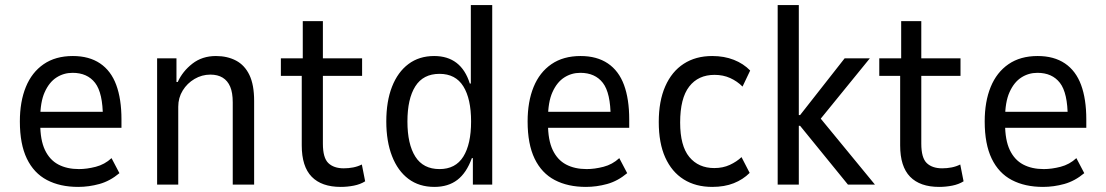

<svg xmlns="http://www.w3.org/2000/svg" viewBox="-20 -725 4344 754"><path d="M287 9Q216 9 164.5 -18Q113 -45 85.5 -102Q58 -159 58 -248Q58 -326 81.5 -383.5Q105 -441 151.5 -473Q198 -505 266 -505Q330 -505 373 -476Q416 -447 436.5 -391.5Q457 -336 457 -256V-223H121V-286H401L384 -264Q384 -360 353.5 -399.5Q323 -439 265 -439Q230 -439 201.5 -420.5Q173 -402 155.5 -363Q138 -324 138 -260V-239Q138 -175 156.5 -136Q175 -97 209 -79Q243 -61 290 -61Q321 -61 356 -70Q391 -79 418 -104L449 -45Q412 -14 370.5 -2.5Q329 9 287 9Z M597 0V-496H673V-403H678Q697 -445 735.5 -475Q774 -505 828 -505Q873 -505 907 -487Q941 -469 959.5 -430.5Q978 -392 978 -329V0H894V-323Q894 -361 884 -384.5Q874 -408 854.5 -420Q835 -432 806 -432Q773 -432 744 -415Q715 -398 697.5 -369.5Q680 -341 680 -306V0Z M1318 9Q1243 9 1204 -31Q1165 -71 1165 -154V-427H1083V-496H1169V-642H1248V-496H1402V-427H1248V-161Q1248 -105 1269.5 -84.5Q1291 -64 1330 -64Q1349 -64 1367 -67.5Q1385 -71 1401 -79L1414 -13Q1395 -1 1369.5 4Q1344 9 1318 9Z M1686 9Q1626 9 1584 -22.5Q1542 -54 1519.5 -112Q1497 -170 1497 -248Q1497 -327 1519.5 -384.5Q1542 -442 1584 -473.5Q1626 -505 1685 -505Q1738 -505 1773 -478Q1808 -451 1825 -397H1829V-705H1913V0H1837V-104H1833Q1812 -46 1776 -18.5Q1740 9 1686 9ZM1706 -61Q1769 -61 1799.5 -110Q1830 -159 1830 -248Q1830 -337 1799.5 -386Q1769 -435 1706 -435Q1642 -435 1611 -386Q1580 -337 1580 -248Q1580 -159 1611 -110Q1642 -61 1706 -61Z M2281 9Q2210 9 2158.5 -18Q2107 -45 2079.5 -102Q2052 -159 2052 -248Q2052 -326 2075.5 -383.5Q2099 -441 2145.5 -473Q2192 -505 2260 -505Q2324 -505 2367 -476Q2410 -447 2430.5 -391.5Q2451 -336 2451 -256V-223H2115V-286H2395L2378 -264Q2378 -360 2347.5 -399.5Q2317 -439 2259 -439Q2224 -439 2195.5 -420.5Q2167 -402 2149.5 -363Q2132 -324 2132 -260V-239Q2132 -175 2150.5 -136Q2169 -97 2203 -79Q2237 -61 2284 -61Q2315 -61 2350 -70Q2385 -79 2412 -104L2443 -45Q2406 -14 2364.5 -2.5Q2323 9 2281 9Z M2777 9Q2712 9 2665 -20.5Q2618 -50 2592.5 -106.5Q2567 -163 2567 -246Q2567 -328 2592.5 -386Q2618 -444 2665 -474.5Q2712 -505 2777 -505Q2824 -505 2862 -490Q2900 -475 2926 -448L2896 -385Q2875 -406 2847.5 -418.5Q2820 -431 2786 -431Q2722 -431 2686.5 -385Q2651 -339 2651 -244Q2651 -152 2687 -108.5Q2723 -65 2785 -65Q2819 -65 2846 -77.5Q2873 -90 2892 -108L2924 -46Q2898 -20 2861.5 -5.5Q2825 9 2777 9Z M3034 0V-705H3117V-273H3122L3297 -496H3396L3186 -238L3190 -275L3416 0H3310L3122 -231H3117V0Z M3668 9Q3593 9 3554 -31Q3515 -71 3515 -154V-427H3433V-496H3519V-642H3598V-496H3752V-427H3598V-161Q3598 -105 3619.5 -84.5Q3641 -64 3680 -64Q3699 -64 3717 -67.5Q3735 -71 3751 -79L3764 -13Q3745 -1 3719.5 4Q3694 9 3668 9Z M4076 9Q4005 9 3953.5 -18Q3902 -45 3874.5 -102Q3847 -159 3847 -248Q3847 -326 3870.5 -383.5Q3894 -441 3940.5 -473Q3987 -505 4055 -505Q4119 -505 4162 -476Q4205 -447 4225.5 -391.5Q4246 -336 4246 -256V-223H3910V-286H4190L4173 -264Q4173 -360 4142.5 -399.5Q4112 -439 4054 -439Q4019 -439 3990.5 -420.5Q3962 -402 3944.5 -363Q3927 -324 3927 -260V-239Q3927 -175 3945.5 -136Q3964 -97 3998 -79Q4032 -61 4079 -61Q4110 -61 4145 -70Q4180 -79 4207 -104L4238 -45Q4201 -14 4159.5 -2.5Q4118 9 4076 9Z"/></svg>

Font: Nunito Sans 7pt Condensed
Style: Regular
Weight: 400
Width: 3
Designer: Vernon Adams
Foundry: Vernon Adams
Version: Version 3.101;gftools[0.9.27]